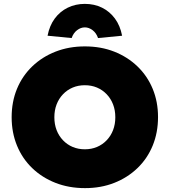

<svg xmlns="http://www.w3.org/2000/svg" viewBox="-20 -959 874 989"><path d="M418 10Q335 10 266 -17Q197 -44 146 -93Q95 -142 67.5 -209Q40 -276 40 -355Q40 -435 67.5 -501.5Q95 -568 146 -617Q197 -666 266 -693Q335 -720 417 -720Q500 -720 568.5 -693Q637 -666 688 -617Q739 -568 766.5 -501.5Q794 -435 794 -356Q794 -276 766.5 -209Q739 -142 688 -93Q637 -44 568.5 -17Q500 10 418 10ZM417 -190Q451 -190 479.5 -202Q508 -214 529.5 -236.5Q551 -259 562.5 -289Q574 -319 574 -355Q574 -391 562.5 -421Q551 -451 529.5 -473.5Q508 -496 479.5 -508Q451 -520 417 -520Q383 -520 354.5 -508Q326 -496 304.5 -473.5Q283 -451 271.5 -421Q260 -391 260 -355Q260 -319 271.5 -289Q283 -259 304.5 -236.5Q326 -214 354.5 -202Q383 -190 417 -190ZM349 -763 225 -775Q235 -827 262 -863.5Q289 -900 329 -919.5Q369 -939 417 -939Q466 -939 505.5 -919.5Q545 -900 572 -863.5Q599 -827 609 -775L485 -763Q476 -789 457 -803.5Q438 -818 417 -818Q396 -818 377 -803.5Q358 -789 349 -763Z"/></svg>

Font: Lexend Deca Black
Style: Regular
Weight: 900
Designer: Bonnie Shaver-Troup, Thomas Jockin
Foundry: Lexend
Version: Version 1.007